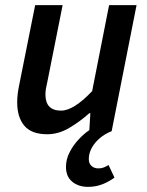

<svg xmlns="http://www.w3.org/2000/svg" viewBox="-20 -511 573 748"><path d="M323 217Q286 217 261.5 197Q237 177 237 139Q237 110 251 82.5Q265 55 286 32.5Q307 10 328 -4L332 -70H328Q291 -37 249.5 -12.5Q208 12 164 12Q103 12 75 -21Q47 -54 47 -112Q47 -129 49 -145.5Q51 -162 55 -181L117 -491H224L165 -195Q161 -178 159 -166Q157 -154 157 -143Q157 -80 218 -80Q267 -80 339 -156L405 -491H512L415 0Q375 16 350.5 46Q326 76 326 109Q326 126 336.5 135.5Q347 145 363 145Q375 145 384 141.5Q393 138 403 132L426 181Q404 197 378.5 207Q353 217 323 217Z"/></svg>

Font: Source Sans 3 Semibold
Style: Italic
Weight: 600
Italic angle: -11°
Designer: Paul D. Hunt
Foundry: Adobe
Version: Version 3.052;hotconv 1.1.0;makeotfexe 2.6.0